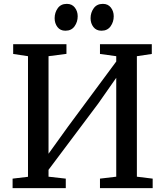

<svg xmlns="http://www.w3.org/2000/svg" viewBox="-20 -971 853 991"><path d="M45 0V-49L124.5 -58.5V-681L48 -692.5V-743H323V-693L230.5 -681V-177.5L331.5 -318L580 -653.5V-681L496 -692.5V-743H763.5V-692.5L686.5 -681V-59L768 -49V0H496V-49L580 -59V-569.5L487 -436.5L230.5 -94.5V-59L319.5 -49V0ZM317 -812.5Q291 -812.5 276.5 -831.5Q262 -850.5 262 -877Q262 -906 278 -928.5Q294 -951 324.5 -951H325.5Q351.5 -951 366.2 -932Q381 -913 381 -887Q381 -858 364.8 -835.2Q348.5 -812.5 318 -812.5ZM503 -812.5Q477 -812.5 462.2 -831.5Q447.5 -850.5 447.5 -877Q447.5 -906 463.8 -928.5Q480 -951 510.5 -951H511.5Q537.5 -951 552.2 -932Q567 -913 567 -887Q567 -858 550.8 -835.2Q534.5 -812.5 504 -812.5Z"/></svg>

Font: Merriweather 20pt
Style: Regular
Weight: 400
Version: Version 2.100